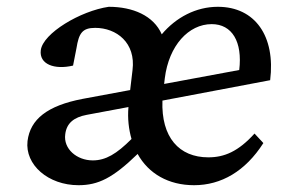

<svg xmlns="http://www.w3.org/2000/svg" viewBox="-20 -536 840 565"><path d="M211 9C269 9 312 -12 385 -83C417 -25 476 9 551 9C631 9 702 -32 755 -115L729 -143C681 -90 640 -73 593 -73C507 -73 454 -132 458 -240L775 -300C791 -429 731 -516 621 -516C557 -516 498 -485 456 -435C432 -490 371 -516 300 -516C217 -504 106 -438 100 -388C95 -347 140 -330 195 -343L205 -394C212 -438 222 -454 260 -454C323 -454 380 -410 370 -330L363 -271L223 -245C119 -225 69 -185 61 -121C53 -51 122 9 211 9ZM172 -141C176 -174 198 -191 235 -198L358 -221C355 -187 359 -155 367 -127C323 -83 291 -64 253 -64C206 -64 166 -98 172 -141ZM463 -289 465 -306C477 -402 535 -465 603 -465C663 -465 694 -413 684 -330Z"/></svg>

Font: TPK Tissa Web Medium
Style: Italic
Weight: 500
Italic angle: -7°
Designer: Jacques Le Bailly, Suppakit Chalermlarp | Katatrad Co.,Ltd.
Foundry: Jacques Le Bailly, Cadson Demak Co.,Ltd.
Version: Version 5.000;Glyphs 3.1.2 (3151)